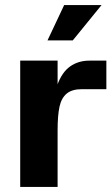

<svg xmlns="http://www.w3.org/2000/svg" viewBox="-20 -740 441 760"><path d="M60 -500H208V-299L188 -269Q188 -351 206.5 -402.5Q225 -454 257.5 -477Q290 -500 334 -500H401V-387H304Q265 -387 244 -369.5Q223 -352 215.5 -317.5Q208 -283 208 -224V0H60ZM234 -720H382L268 -580H168Z"/></svg>

Font: Uncut Sans VF
Style: Regular
Weight: 400
Designer: Kasper Nordkvist
Foundry: Uncut Type
Version: Version 1.100;FEAKit 1.0